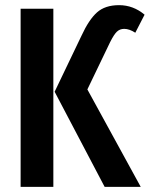

<svg xmlns="http://www.w3.org/2000/svg" viewBox="-20 -725 581 745"><path d="M192 -369 296 -586Q325 -649 356.5 -677Q388 -705 442 -705Q497 -705 541 -668L505 -598Q482 -613 462 -613Q445 -613 433.5 -602Q422 -591 407 -561L319 -378L526 0H386ZM187 -691V0H60V-691Z"/></svg>

Font: Fira Sans Extra Condensed Medium
Style: Regular
Weight: 500
Width: 1
Designer: Carrois Corporate & Edenspiekermann AG
Foundry: Carrois Corporate GbR & Edenspiekermann AG
Version: Version 4.203